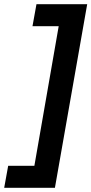

<svg xmlns="http://www.w3.org/2000/svg" viewBox="-60 -740 436 916"><path d="M356 -720H114L95 -615H220L104 51H-21L-40 156H202Z"/></svg>

Font: Fixel Display 20240404 SemiBold
Style: Italic
Weight: 600
Italic angle: -10°
Designer: AlfaBravo + MacPaw
Foundry: Kyrylo Tkachov, Marchela Mozhyna, Serhii Makarenko, Maria Weinstein, Zakhar Kryvoshyya
Version: Version 1.211;Glyphs 3.2 (3225)